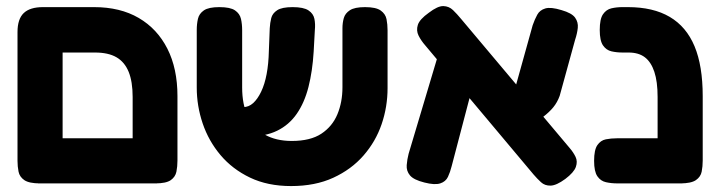

<svg xmlns="http://www.w3.org/2000/svg" viewBox="-20 -609 2423 647"><path d="M115 9Q78 9 62 -2Q46 -13 42.5 -30.5Q39 -48 39 -67V-501Q39 -545 60 -565Q81 -585 125 -585H297Q385 -585 447.5 -548.5Q510 -512 544 -445Q578 -378 578 -285V-68Q578 -48 574.5 -30.5Q571 -13 555.5 -2Q540 9 503 9Q467 9 451 -1Q435 -11 431 -27.5Q427 -44 427 -61V-282Q427 -334 413.5 -367Q400 -400 372.5 -416Q345 -432 300 -432H191V-68Q191 -48 187 -30.5Q183 -13 167.5 -2Q152 9 115 9ZM108 9 109 -143H508L509 9Z M961 18Q882 18 822.5 -10.5Q763 -39 723 -86.5Q683 -134 663 -193Q643 -252 643 -314V-508Q643 -528 647 -545.5Q651 -563 667 -574Q683 -585 719 -585Q756 -585 772 -574Q788 -563 792 -545.5Q796 -528 796 -507V-314Q796 -257 815 -217Q834 -177 872 -155.5Q910 -134 963 -134Q1026 -134 1063 -158.5Q1100 -183 1117 -224Q1134 -265 1134 -315V-514Q1134 -532 1138.5 -548Q1143 -564 1159 -574.5Q1175 -585 1210 -585Q1247 -585 1263 -573.5Q1279 -562 1282.5 -544.5Q1286 -527 1286 -507V-312Q1286 -249 1266 -190.5Q1246 -132 1205 -85Q1164 -38 1103 -10Q1042 18 961 18ZM763 -149 758 -248H799Q818 -248 833 -261.5Q848 -275 860 -300Q872 -325 878.5 -359.5Q885 -394 886 -437L889 -514Q890 -532 894 -548Q898 -564 914 -574.5Q930 -585 966 -585Q1003 -585 1019.5 -574Q1036 -563 1039.5 -545.5Q1043 -528 1041 -508L1037 -435Q1033 -369 1019.5 -316Q1006 -263 980 -225.5Q954 -188 914 -168.5Q874 -149 817 -149Z M1885 -6Q1855 16 1835.5 16.5Q1816 17 1803 5Q1790 -7 1778 -21L1413 -456Q1399 -472 1390.5 -489Q1382 -506 1388 -525Q1394 -544 1425 -566Q1455 -589 1474 -588.5Q1493 -588 1506.5 -575Q1520 -562 1534 -545L1899 -111Q1912 -96 1919.5 -80.5Q1927 -65 1920.5 -46.5Q1914 -28 1885 -6ZM1410 6Q1374 -3 1361.5 -18Q1349 -33 1350.5 -52.5Q1352 -72 1357 -91L1460 -436L1587 -373L1502 -49Q1497 -29 1489.5 -13Q1482 3 1463.5 9Q1445 15 1410 6ZM1760 -174 1699 -251 1775 -524Q1782 -544 1790.5 -559.5Q1799 -575 1817.5 -580.5Q1836 -586 1872 -575Q1907 -565 1918 -549.5Q1929 -534 1927 -515Q1925 -496 1918 -475L1866 -286Q1858 -264 1844.5 -247.5Q1831 -231 1810 -215Q1789 -199 1760 -174Z M2272 9Q2237 9 2220.5 -1Q2204 -11 2200 -27.5Q2196 -44 2196 -61V-282Q2196 -334 2185 -367Q2174 -400 2153 -416Q2132 -432 2098 -432H2078Q2058 -432 2040.5 -436Q2023 -440 2012 -456Q2001 -472 2001 -508Q2001 -545 2012 -561Q2023 -577 2040.5 -581Q2058 -585 2077 -585H2096Q2181 -585 2237 -552Q2293 -519 2320.5 -453Q2348 -387 2348 -285V-68Q2348 -48 2344.5 -30.5Q2341 -13 2325 -2Q2309 9 2272 9ZM2060 9Q2040 9 2022 5Q2004 1 1993 -15Q1982 -31 1982 -67Q1982 -104 1993 -120Q2004 -136 2021.5 -139.5Q2039 -143 2059 -143H2281L2280 9Z"/></svg>

Font: Fredoka Light SemiBold
Style: Regular
Weight: 600
Version: Version 2.001